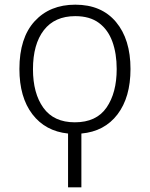

<svg xmlns="http://www.w3.org/2000/svg" viewBox="-20 -562 640 821"><path d="M271 239V9Q174 -1 118.5 -73.5Q63 -146 63 -267Q63 -400 128 -471Q193 -542 302 -542Q414 -542 476 -468Q538 -394 538 -267Q538 -146 482.5 -73Q427 0 328 9V239ZM300 -39Q392 -39 435.5 -102Q479 -165 479 -267Q479 -333 460.5 -384Q442 -435 403 -464Q364 -493 302 -493Q214 -493 167.5 -433Q121 -373 121 -266Q121 -163 165.5 -101Q210 -39 300 -39Z"/></svg>

Font: Noto Sans Mono Light
Style: Regular
Weight: 300
Designer: Monotype Design Team
Foundry: Monotype Imaging Inc.
Version: Version 2.014; ttfautohint (v1.8.4.7-5d5b)